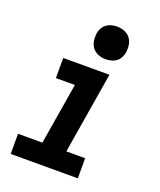

<svg xmlns="http://www.w3.org/2000/svg" viewBox="-141 -853 783 941"><g transform="rotate(20 250.0 -382.5)"><path d="M29 0V-105H156L209 -425H110V-530H351L281 -105H379V0ZM306 -595Q286 -595 267.5 -602.5Q249 -610 237.5 -625Q226 -640 223 -660Q220 -680 223 -701Q225 -715 232.5 -728Q240 -741 252 -749.5Q264 -758 278 -761.5Q292 -765 306 -765Q327 -765 345.5 -757.5Q364 -750 375.5 -735Q387 -720 390 -700Q393 -680 390 -659Q387 -645 380 -632Q373 -619 361 -610.5Q349 -602 334.5 -598.5Q320 -595 306 -595Z"/></g></svg>

Font: Iosevka Slab Extrabold Oblique
Style: Regular
Weight: 800
Italic angle: -9°
Monospace: yes
Designer: Belleve Invis
Foundry: Belleve Invis
Version: Version 11.1.1; ttfautohint (v1.8.3)